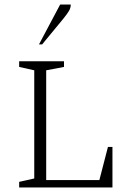

<svg xmlns="http://www.w3.org/2000/svg" viewBox="-20 -832 589 852"><path d="M65 0V-25L132 -40V-520L65 -535V-560H264V-535L185 -520V-33H421L459 -180H479V0ZM153 -635 247 -812H294Q294 -797 286 -783.5Q278 -770 261 -749L167 -635Z"/></svg>

Font: Spectral SC ExtraLight
Style: Regular
Weight: 275
Designer: Jean-Baptiste Levee
Foundry: Production Type
Version: Version 2.001